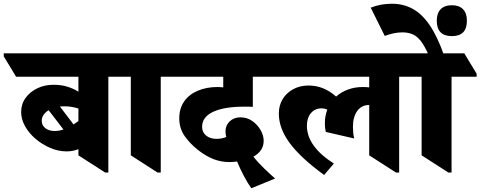

<svg xmlns="http://www.w3.org/2000/svg" viewBox="-94 -912 2567 1026"><path d="M262 -103Q217 -103 173.5 -122Q130 -141 95 -171Q61 -200 40 -237.5Q19 -275 19 -313Q19 -356 42.5 -388.5Q66 -421 105 -440Q144 -459 192 -459Q234 -459 267 -448.5Q300 -438 325 -422V-502H-8L-74 -611V-627H553L619 -518V-502H485V10H468L325 -82V-115Q296 -103 262 -103ZM248 -344Q237 -344 226 -343L299 -247Q311 -255 325 -265V-332Q310 -337 291 -340.5Q272 -344 248 -344ZM129 -267Q129 -242 148.5 -227Q168 -212 198 -212Q221 -212 245 -220L166 -323Q149 -313 139 -298.5Q129 -284 129 -267Z M748 10 605 -82V-502H537L471 -611V-627H833L899 -518V-502H765V10Z M1249 94Q1229 66 1209 28Q1189 -10 1173 -49Q1153 -46 1132 -46Q1089 -46 1050 -60.5Q1011 -75 970 -106Q924 -141 894 -183Q864 -225 864 -280Q864 -333 890.5 -370.5Q917 -408 963.5 -427.5Q1010 -447 1068 -447Q1081 -447 1099 -445V-502H817L751 -611V-627H1357L1423 -518V-502H1257V-341Q1248 -342 1234.5 -342Q1221 -342 1210 -342Q1104 -342 1045 -314.5Q986 -287 986 -234Q986 -205 1007.5 -187.5Q1029 -170 1063 -170Q1092 -170 1115 -180Q1111 -195 1111 -210Q1111 -242 1133.5 -263.5Q1156 -285 1191 -285Q1226 -285 1254 -265.5Q1282 -246 1298.5 -217Q1315 -188 1315 -160Q1315 -131 1300.5 -110Q1286 -89 1260 -75Q1285 -43 1319 -10.5Q1353 22 1376 42Z M1638 23Q1513 -68 1454.5 -147Q1396 -226 1396 -305Q1396 -349 1416.5 -382.5Q1437 -416 1473 -435.5Q1509 -455 1555 -455Q1636 -455 1702 -396Q1729 -420 1765.5 -433.5Q1802 -447 1845 -447Q1863 -447 1879 -445V-502H1340L1274 -611V-627H2107L2173 -518V-502H2039V10H2022L1879 -82V-351Q1838 -351 1815 -319Q1792 -287 1792 -234Q1792 -218 1793.5 -202Q1795 -186 1799 -172L1647 -207Q1642 -227 1642 -253Q1642 -292 1655 -326Q1641 -333 1624 -333Q1589 -333 1567.5 -307.5Q1546 -282 1546 -240Q1546 -130 1690 -38Z M2302 10 2159 -82V-502H2091L2025 -611V-627H2387L2453 -518V-502H2319V10Z M2199 -613Q2185 -644 2172 -667Q2159 -690 2143 -706Q2112 -739 2056 -739Q2012 -739 1962 -720L1887 -871Q1915 -882 1942.5 -887Q1970 -892 2001 -892Q2061 -892 2111 -865Q2161 -838 2202.5 -777Q2244 -716 2280 -613ZM2321 -719Q2240 -719 2240 -801Q2240 -841 2260.5 -862.5Q2281 -884 2321 -884Q2360 -884 2380.5 -862.5Q2401 -841 2401 -801Q2401 -719 2321 -719Z"/></svg>

Font: Noto Serif Devanagari Black
Style: Regular
Weight: 900
Designer: Universal Thirst, Indian Type Foundry and the Monotype Design Team
Foundry: Monotype Imaging Inc.
Version: Version 2.004; ttfautohint (v1.8.4.7-5d5b)